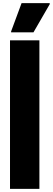

<svg xmlns="http://www.w3.org/2000/svg" viewBox="-20 -1109 338 1228"><path d="M44 99V-851H232V99ZM51 -902V-908L118 -1089H298V-1082L194 -902Z"/></svg>

Font: Farlight84_Sys_V01
Style: Bold
Weight: 700
Designer: Monotype Design Team, Nadine Chahine and Nizar Qandah
Foundry: Monotype Imaging Inc.
Version: Version 2.004;October 31, 2024;FontCreator 14.0.0.2814 64-bi